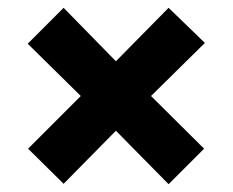

<svg xmlns="http://www.w3.org/2000/svg" viewBox="-20 -571 597 492"><path d="M277 -236 143 -100 52 -190 187 -325 51 -459 143 -551 277 -414 412 -551 505 -461 367 -325 503 -190 412 -99Z"/></svg>

Font: Noto Sans Gurmukhi UI SemiCondensed Black
Style: Regular
Weight: 900
Width: 4
Designer: Jelle Bosma - Monotype Design Team
Foundry: Monotype Imaging Inc.
Version: Version 2.004; ttfautohint (v1.8.4.7-5d5b)